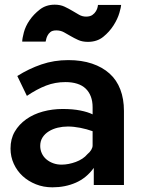

<svg xmlns="http://www.w3.org/2000/svg" viewBox="-20 -791 614 821"><path d="M381 0V-73Q350 -30 304.5 -10Q259 10 204 10Q166 10 133.5 -3Q101 -16 77 -38Q53 -60 39 -90.5Q25 -121 25 -156Q25 -197 43 -228Q61 -259 92 -281Q123 -303 163.5 -314Q204 -325 248 -325Q291 -325 323.5 -318.5Q356 -312 376 -302V-333Q376 -358 368.5 -378Q361 -398 346.5 -412Q332 -426 310 -433Q288 -440 260 -440Q216 -440 177 -425Q138 -410 95 -381L54 -466Q103 -497 157 -515.5Q211 -534 272 -534Q329 -534 373.5 -519Q418 -504 448.5 -476.5Q479 -449 494.5 -408.5Q510 -368 510 -317V0ZM354 -132Q364 -140 370 -150Q376 -160 376 -169V-230Q351 -239 323 -244.5Q295 -250 270 -250Q248 -250 227 -245Q206 -240 189 -229.5Q172 -219 162 -203.5Q152 -188 152 -167Q152 -150 159 -135Q166 -120 178.5 -109.5Q191 -99 207.5 -93Q224 -87 243 -87Q258 -87 273.5 -90Q289 -93 304 -98.5Q319 -104 332 -112.5Q345 -121 354 -132ZM356 -612Q332 -612 314.5 -620Q297 -628 282.5 -636.5Q268 -645 253.5 -653Q239 -661 221 -661Q204 -661 195.5 -654Q187 -647 182.5 -637.5Q178 -628 177 -621L175 -613H75Q75 -626 82 -652.5Q89 -679 106.5 -704.5Q124 -730 150.5 -750.5Q177 -771 214 -771Q238 -771 256 -762.5Q274 -754 289 -745Q304 -736 318 -728Q332 -720 348 -720Q365 -720 375 -727Q385 -734 390.5 -743.5Q396 -753 397.5 -761Q399 -769 399 -770H498Q498 -762 490.5 -736Q483 -710 465.5 -682.5Q448 -655 421.5 -633.5Q395 -612 356 -612Z"/></svg>

Font: Rising Sun
Style: Bold
Weight: 700
Designer: Matt McInerney, Pablo Impallari, Rodrigo Fuenzalida (Raleway font), Stephen Hutchings (Greek), Cristiano Sobral (main ch
Foundry: The Rising Sun Project Authors
Version: Version 4.327; ttfautohint (v1.8.4.7-5d5b-dirty)